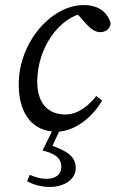

<svg xmlns="http://www.w3.org/2000/svg" viewBox="-20 -507 457 758"><path d="M203 13C271 13 343 -40 383 -110L360 -128C333 -94 292 -55 238 -55C172 -55 127 -97 127 -184C127 -321 217 -441 314 -456L272 -467L317 -416C335 -396 354 -380 376 -380C394 -380 413 -390 417 -414C406 -457 371 -487 310 -487C185 -487 54 -343 54 -174C54 -49 116 13 203 13ZM148 87C195 99 222 115 222 152C222 182 199 199 164 199C139 199 120 193 98 183L87 208C108 221 142 231 176 231C240 231 279 197 279 157C279 110 245 89 177 65L179 86L219 0H191L148 87Z"/></svg>

Font: Source Serif Variable
Style: Italic
Weight: 389
Italic angle: -12°
Designer: Frank Grießhammer
Foundry: Adobe Systems Incorporated
Version: Version 3.001;hotconv 1.0.111;makeotfexe 2.5.65597